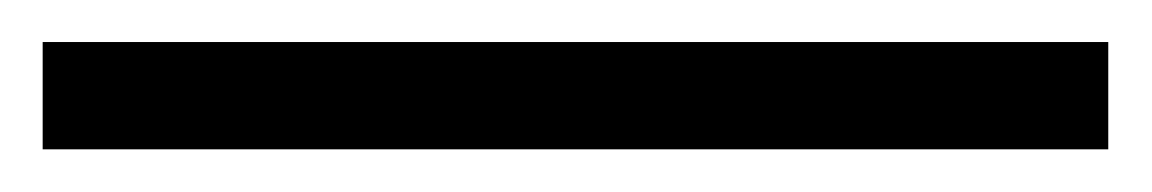

<svg xmlns="http://www.w3.org/2000/svg" viewBox="-20 55 540 90"><path d="M0 125V74.7H499.5V125Z"/></svg>

Font: Dima Niloofar
Style: Regular
Weight: 400
Designer: R.Balvardi
Foundry: Dima Software Group
Version: Version 3.00;November 13, 2018;FontCreator 11.5.0.2427 64-bi